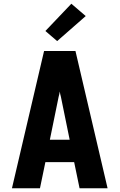

<svg xmlns="http://www.w3.org/2000/svg" viewBox="-20 -1008 640 1028"><path d="M44 0 216 -735H384L556 0H406L377 -140H223L194 0ZM247 -260H353L306 -490Q304 -497 302.5 -504Q301 -511 300 -518Q299 -511 297.5 -504Q296 -497 294 -490ZM286 -788 223 -842 362 -988 439 -922Z"/></svg>

Font: Iosevka Aile Heavy
Style: Regular
Weight: 900
Designer: Belleve Invis
Foundry: Belleve Invis
Version: Version 31.1.0; ttfautohint (v1.8.4)